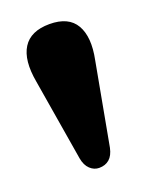

<svg xmlns="http://www.w3.org/2000/svg" viewBox="-83 -831 365 468"><g transform="rotate(-20 99.5 -597.5)"><path d="M95.5 -412Q82.3 -412 71.9 -421.8Q61.5 -431.6 58.2 -450.1L23.1 -661.8Q12.5 -720.6 32.1 -751.8Q51.7 -783 100.8 -783Q150.3 -783 168.7 -751Q187.2 -719 175.7 -662.2L136.5 -449.3Q132.4 -430 121.9 -421Q111.5 -412 95.5 -412Z"/></g></svg>

Font: Fraunces
Style: Regular
Weight: 900
Version: Version 1.000;[b76b70a41]